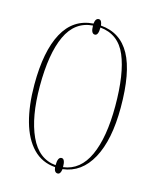

<svg xmlns="http://www.w3.org/2000/svg" viewBox="-117 -832 765 947"><g transform="rotate(15 265.0 -358.0)"><path d="M269 36Q252 36 249 9Q181 4 135.5 -43Q90 -90 67.5 -171Q45 -252 45 -359Q45 -529 96 -623Q147 -717 249 -724Q252 -752 269 -752Q284 -752 287 -724Q388 -716 437 -627Q486 -538 486 -358Q486 -193 434 -97.5Q382 -2 287 9Q284 36 269 36ZM249 -1Q249 -43 269 -43Q287 -43 287 -1Q373 -12 415.5 -105Q458 -198 458 -358Q458 -523 419.5 -614Q381 -705 287 -714Q287 -673 269 -673Q249 -673 249 -714Q158 -707 115.5 -615.5Q73 -524 73 -358Q73 -200 117 -104.5Q161 -9 249 -1Z"/></g></svg>

Font: Noto Serif Display ExtraCondensed Thin
Style: Regular
Weight: 100
Width: 2
Designer: Monotype Design Team
Foundry: Monotype Imaging Inc.
Version: Version 2.009